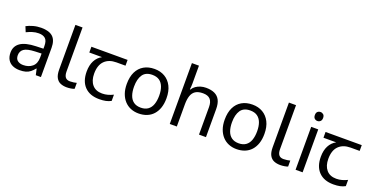

<svg xmlns="http://www.w3.org/2000/svg" viewBox="-27 -1502 4377 2253"><g transform="rotate(20 2161.5 -375.0)"><path d="M288 -545Q386 -545 433 -502Q480 -459 480 -365V0H416L399 -76H395Q372 -47 347.5 -27.5Q323 -8 291.5 1Q260 10 215 10Q167 10 128.5 -7Q90 -24 68 -59.5Q46 -95 46 -149Q46 -229 109 -272.5Q172 -316 303 -320L394 -323V-355Q394 -422 365 -448Q336 -474 283 -474Q241 -474 203 -461.5Q165 -449 132 -433L105 -499Q140 -518 188 -531.5Q236 -545 288 -545ZM314 -259Q214 -255 175.5 -227Q137 -199 137 -148Q137 -103 164.5 -82Q192 -61 235 -61Q303 -61 348 -98.5Q393 -136 393 -214V-262Z M804 10Q760 10 725.5 -4.5Q691 -19 671 -55.5Q651 -92 651 -157V-714H740V-165Q740 -117 758.5 -93Q777 -69 817 -69Q839 -69 862.5 -72.5Q886 -76 899 -80V-6Q885 1 857.5 5.5Q830 10 804 10Z M1210 10Q1092 10 1027 -57Q962 -124 962 -245Q962 -325 991 -380.5Q1020 -436 1074 -465H915V-537H1367V-465H1254Q1160 -465 1106.5 -411.5Q1053 -358 1053 -252Q1053 -165 1096 -114.5Q1139 -64 1219 -64Q1256 -64 1290 -73.5Q1324 -83 1356 -99V-21Q1327 -5 1292 2.5Q1257 10 1210 10Z M1950 -269Q1950 -202 1932.5 -150.5Q1915 -99 1882.5 -63Q1850 -27 1803.5 -8.5Q1757 10 1700 10Q1647 10 1602 -8.5Q1557 -27 1524 -63Q1491 -99 1472.5 -150.5Q1454 -202 1454 -269Q1454 -358 1484 -419.5Q1514 -481 1570 -513.5Q1626 -546 1703 -546Q1776 -546 1831.5 -513.5Q1887 -481 1918.5 -419.5Q1950 -358 1950 -269ZM1545 -269Q1545 -206 1561.5 -159.5Q1578 -113 1613 -88Q1648 -63 1702 -63Q1756 -63 1791 -88Q1826 -113 1842.5 -159.5Q1859 -206 1859 -269Q1859 -333 1842 -378Q1825 -423 1790.5 -447.5Q1756 -472 1701 -472Q1619 -472 1582 -418Q1545 -364 1545 -269Z M2177 -537Q2177 -518 2175.5 -498Q2174 -478 2172 -462H2178Q2195 -490 2221 -508Q2247 -526 2279 -535.5Q2311 -545 2345 -545Q2410 -545 2453.5 -524.5Q2497 -504 2519 -461Q2541 -418 2541 -349V0H2454V-343Q2454 -408 2425 -440Q2396 -472 2334 -472Q2274 -472 2240 -449.5Q2206 -427 2191.5 -383.5Q2177 -340 2177 -277V0H2089V-760H2177Z M3173 -269Q3173 -202 3155.5 -150.5Q3138 -99 3105.5 -63Q3073 -27 3026.5 -8.5Q2980 10 2923 10Q2870 10 2825 -8.5Q2780 -27 2747 -63Q2714 -99 2695.5 -150.5Q2677 -202 2677 -269Q2677 -358 2707 -419.5Q2737 -481 2793 -513.5Q2849 -546 2926 -546Q2999 -546 3054.5 -513.5Q3110 -481 3141.5 -419.5Q3173 -358 3173 -269ZM2768 -269Q2768 -206 2784.5 -159.5Q2801 -113 2836 -88Q2871 -63 2925 -63Q2979 -63 3014 -88Q3049 -113 3065.5 -159.5Q3082 -206 3082 -269Q3082 -333 3065 -378Q3048 -423 3013.5 -447.5Q2979 -472 2924 -472Q2842 -472 2805 -418Q2768 -364 2768 -269Z M3470 10Q3426 10 3391.5 -4.5Q3357 -19 3337 -55.5Q3317 -92 3317 -157V-714H3406V-165Q3406 -117 3424.5 -93Q3443 -69 3483 -69Q3505 -69 3528.5 -72.5Q3552 -76 3565 -80V-6Q3551 1 3523.5 5.5Q3496 10 3470 10Z M3748 -536V0H3660V-536ZM3705 -737Q3725 -737 3740.5 -723.5Q3756 -710 3756 -681Q3756 -653 3740.5 -639Q3725 -625 3705 -625Q3683 -625 3668 -639Q3653 -653 3653 -681Q3653 -710 3668 -723.5Q3683 -737 3705 -737Z M4134 10Q4016 10 3951 -57Q3886 -124 3886 -245Q3886 -325 3915 -380.5Q3944 -436 3998 -465H3839V-537H4291V-465H4178Q4084 -465 4030.5 -411.5Q3977 -358 3977 -252Q3977 -165 4020 -114.5Q4063 -64 4143 -64Q4180 -64 4214 -73.5Q4248 -83 4280 -99V-21Q4251 -5 4216 2.5Q4181 10 4134 10Z"/></g></svg>

Font: utelugu15
Style: Book
Weight: 400
Designer: Jelle Bosma - Monotype Design Team
Foundry: Monotype Imaging Inc.
Version: Version 2.003